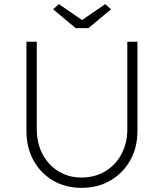

<svg xmlns="http://www.w3.org/2000/svg" viewBox="-20 -902 793 929"><path d="M374 7Q297 7 236.5 -28.5Q176 -64 142 -126Q108 -188 108 -268V-700H158V-277Q158 -209 186 -156Q214 -103 263 -73Q312 -43 374 -43Q439 -43 489 -73Q539 -103 567.5 -156Q596 -209 596 -277V-700H645V-268Q645 -188 610 -126Q575 -64 514 -28.5Q453 7 374 7ZM346 -766 237 -857 265 -882 377 -805 489 -882 517 -857 408 -766Z"/></svg>

Font: Lexend ExtraLight
Style: Regular
Weight: 200
Designer: Bonnie Shaver-Troup, Thomas Jockin
Foundry: Lexend
Version: Version 1.007; ttfautohint (v1.8.3)